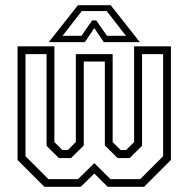

<svg xmlns="http://www.w3.org/2000/svg" viewBox="-20 -718 724 738"><path d="M47.5 -540H189V-172L219.5 -141.5H241L271.5 -172V-510H413V-172L443.5 -141.5H465L495.5 -172V-540H637V-103L534 0H394L342.5 -51L290.5 0H150.5L47.5 -103ZM78 -510V-117.5L166 -29.5H280L342.5 -91L404.5 -29.5H519L607 -117.5V-510H526V-157.5L478.5 -110.5H432L383 -159V-481.5H302V-159L253 -110.5H206L159 -157.5V-510ZM279.5 -698H405.5L517.5 -556H379L342.5 -610L306 -556H167.5ZM294.5 -675.5 220.5 -580.5H293.5L334 -639.5H350L391 -580.5H464L390 -675.5Z"/></svg>

Font: Tourney Condensed Light
Style: Regular
Weight: 300
Width: 3
Designer: Tyler Finck
Foundry: Etcetera Type Co
Version: Version 1.010; ttfautohint (v1.8.3)